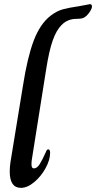

<svg xmlns="http://www.w3.org/2000/svg" viewBox="-20 -897 464 927"><path d="M27 -69Q27 -93 31 -117L91 -484Q112 -619 142.5 -700Q173 -781 224 -821Q254 -844 283.5 -852Q313 -860 361 -867Q392 -872 401.5 -874.5Q411 -877 414 -877Q424 -877 424 -866Q424 -857 416.5 -844.5Q409 -832 398 -821Q387 -811 376.5 -808.5Q366 -806 350 -806Q306 -806 277 -776Q252 -751 234.5 -701.5Q217 -652 203 -563L133 -122Q132 -115 132 -105Q132 -93 135 -88.5Q138 -84 144 -84Q159 -84 172 -105Q185 -126 201 -162Q203 -168 206 -172Q209 -176 213 -176Q222 -176 222 -159Q222 -125 200 -85Q178 -45 145 -17.5Q112 10 81 10Q27 10 27 -69Z"/></svg>

Font: Charm
Style: Bold
Weight: 700
Designer: Katatrad Aksorn Co.,Ltd.
Foundry: Cadson Demak Co.,Ltd.
Version: Version 1.001